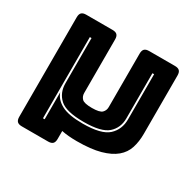

<svg xmlns="http://www.w3.org/2000/svg" viewBox="-145 -731 1002 983"><g transform="rotate(30 356.5 -240.0)"><path d="M180 0V-159Q193 -122 234.5 -100Q276 -78 359 -78Q469 -78 509.5 -115.5Q550 -153 550 -213V-480H540V-213Q540 -157 501.5 -122.5Q463 -88 359 -88Q255 -88 217.5 -122.5Q180 -157 180 -213V-480H170V0ZM288 54Q288 73 279.5 81.5Q271 90 252 90H97Q78 90 69.5 81.5Q61 73 61 54V-534Q61 -553 69.5 -561.5Q78 -570 97 -570H252Q271 -570 279.5 -561.5Q288 -553 288 -534V-218Q288 -198 301 -184.5Q314 -171 360 -171Q406 -171 419.5 -184.5Q433 -198 433 -218V-534Q433 -553 441.5 -561.5Q450 -570 469 -570H621Q640 -570 648.5 -561.5Q657 -553 657 -534V-189Q657 -143 645 -105.5Q633 -68 601.5 -41.5Q570 -15 516 0Q462 15 378 15Q353 15 330 13Q307 11 288 7Z"/></g></svg>

Font: Bungee Inline
Style: Regular
Weight: 400
Version: Version 1.000;PS 1.0;hotconv 1.0.72;makeotf.lib2.5.5900